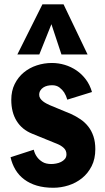

<svg xmlns="http://www.w3.org/2000/svg" viewBox="-20 -864 492 897"><path d="M137.7 -164.6Q142.1 -145.5 152.8 -130.9Q161.6 -118.2 177.7 -107.9Q193.8 -97.7 219.7 -97.7Q229.5 -97.7 241.9 -99.9Q254.4 -102.1 265.1 -107.4Q275.9 -112.8 283.2 -121.3Q290.5 -129.9 290.5 -143.1Q290.5 -161.1 277.8 -172.9Q265.1 -184.6 248 -191.4L130.4 -239.3Q83 -258.3 57.9 -298.6Q32.7 -338.9 32.7 -397.5Q32.7 -439.5 48.8 -471.7Q64.9 -503.9 91.3 -525.6Q117.7 -547.4 151.9 -558.6Q186 -569.8 222.7 -569.8Q252.9 -569.8 282.5 -561Q312 -552.2 337.4 -534.9Q362.8 -517.6 381.6 -492.2Q400.4 -466.8 409.7 -434.1L294.4 -398.4Q289.1 -417 279.8 -432.1Q271.5 -444.8 257.8 -455.3Q244.1 -465.8 223.6 -465.8Q212.4 -465.8 201.7 -463.4Q190.9 -460.9 182.4 -455.3Q173.8 -449.7 168.5 -441.2Q163.1 -432.6 163.1 -420.9Q163.1 -411.6 168.2 -404.1Q173.3 -396.5 180.9 -390.6Q188.5 -384.8 196.8 -380.4Q205.1 -376 211.9 -373L312 -331.5Q335.4 -320.8 356.2 -306.6Q377 -292.5 392.3 -272.9Q407.7 -253.4 416.5 -227.3Q425.3 -201.2 425.3 -167Q425.3 -121.6 408.2 -87.9Q391.1 -54.2 363.3 -31.7Q335.4 -9.3 300.3 2Q265.1 13.2 229 13.2Q186 13.2 152.3 3.2Q118.7 -6.8 93.8 -25.4Q68.8 -43.9 52.7 -70.3Q36.6 -96.7 29.3 -129.4ZM61 -609.4 178.2 -843.8H276.9L389.2 -609.4H267.1L220.2 -751L163.6 -609.4Z"/></svg>

Font: Francois One
Style: Regular
Weight: 400
Designer: Vernon Adams
Foundry: vernon adams
Version: Version 1.000